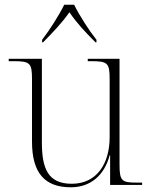

<svg xmlns="http://www.w3.org/2000/svg" viewBox="-20 -786 645 816"><path d="M159 -617V-606H163C206 -650 243 -688 275 -734C306 -688 342 -650 386 -606H390V-617C358 -657 317 -721 295 -766H253C231 -721 190 -657 159 -617ZM281 10C363 10 423 -39 446 -126H448V0H584V-10H558C497 -10 488 -18 488 -87V-536H353V-526H368C438 -526 446 -518 446 -449V-203C446 -90 391 -5 285 -5C183 -5 158 -71 158 -181V-536H17V-526H38C108 -526 116 -518 116 -449V-184C116 -51 170 10 281 10Z"/></svg>

Font: Noto Serif Display ExtraLight
Style: Regular
Weight: 200
Designer: Monotype Design Team
Foundry: Monotype Imaging Inc.
Version: Version 2.009